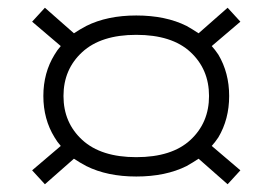

<svg xmlns="http://www.w3.org/2000/svg" viewBox="-20 -617 704 496"><path d="M332 -161Q257 -161 203 -188Q186 -197 171 -207L96 -141L63 -177L137 -240Q128 -250 121 -262Q92 -309 92 -369Q92 -429 121 -476Q128 -488 137 -498L63 -561L96 -597L171 -531Q186 -541 203 -550Q257 -577 332 -577Q408 -577 462 -550Q478 -541 493 -531L568 -597L601 -561L527 -498Q536 -488 544 -476Q572 -429 572 -369Q572 -309 544 -262Q536 -250 527 -240L601 -177L568 -141L493 -207Q478 -197 462 -188Q408 -161 332 -161ZM332 -211Q424 -211 472 -255.5Q520 -300 520 -369Q520 -438 472 -482.5Q424 -527 332 -527Q241 -527 192.5 -482.5Q144 -438 144 -369Q144 -300 192.5 -255.5Q241 -211 332 -211Z"/></svg>

Font: Bounded
Style: Regular
Weight: 200
Designer: Vlad Churkin
Version: Version 1.0